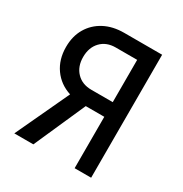

<svg xmlns="http://www.w3.org/2000/svg" viewBox="-170 -858 939 987"><g transform="rotate(30 300.0 -365.0)"><path d="M53 0 201 -317Q136 -338 98.5 -391Q61 -444 61 -518Q61 -582 89 -629.5Q117 -677 167 -703.5Q217 -730 284 -730H509V0H411V-305H301L166 0ZM284 -392H411V-643H284Q229 -643 196 -608.5Q163 -574 163 -517Q163 -461 196 -426.5Q229 -392 284 -392Z"/></g></svg>

Font: Pitagon Sans Mono Medium
Style: Regular
Weight: 500
Monospace: yes
Designer: Travis Tran
Foundry: Pitagon
Version: Version 1.001; ttfautohint (v1.8.4.7-5d5b);gftools[0.9.26]